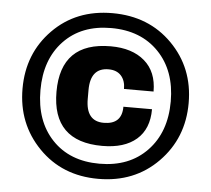

<svg xmlns="http://www.w3.org/2000/svg" viewBox="-51 -755 902 822"><g transform="rotate(5 400.0 -344.0)"><path d="M400 12Q245 12 144.5 -91Q44 -194 44 -345Q44 -496 144 -598Q244 -700 400 -700Q556 -700 657 -598Q758 -496 758 -345Q758 -194 657 -91Q556 12 400 12ZM405 -558Q497 -558 550.5 -512Q604 -466 604 -381H477Q477 -417 458 -438Q439 -459 404 -459Q326 -459 326 -363V-325Q326 -229 403 -229Q481 -229 481 -305H604Q604 -220 552 -175Q500 -130 405 -130Q190 -130 190 -344Q190 -558 405 -558ZM121 -345Q121 -212 196.5 -132.5Q272 -53 400 -53Q528 -53 604.5 -133Q681 -213 681 -345Q681 -477 604.5 -556.5Q528 -636 400 -636Q272 -636 196.5 -556.5Q121 -477 121 -345Z"/></g></svg>

Font: Archicoco
Style: Regular
Weight: 400
Designer: Hector Gatti
Foundry: Hector Gatti
Version: 1.002